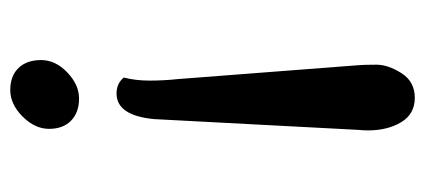

<svg xmlns="http://www.w3.org/2000/svg" viewBox="-247 -328 828 374"><g transform="rotate(-90 167.0 -141.0)"><path d="M227 143Q228 155 228 178Q228 201 211.5 227Q195 253 163.5 253Q132 253 116 226.5Q100 200 100 162Q100 153 101 143L122 -255Q129 -328 172 -328Q191 -328 203 -314Q197 -291 197 -263.5Q197 -236 200 -208ZM162 -401Q135 -401 119 -416.5Q103 -432 103 -459.5Q103 -487 127 -511Q151 -535 178.5 -535Q206 -535 221.5 -519Q237 -503 237 -475Q237 -447 213 -424Q189 -401 162 -401Z"/></g></svg>

Font: Laila Medium
Style: Regular
Weight: 500
Designer: Hitesh Malaviya
Foundry: Indian Type Foundry
Version: Version 1.302;PS 1.0;hotconv 1.0.78;makeotf.lib2.5.61930; tt